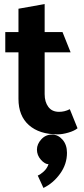

<svg xmlns="http://www.w3.org/2000/svg" viewBox="-20 -642 412 946"><path d="M362 -10Q346 3 316.5 11.5Q287 20 264 20Q174 20 122.5 -25.5Q71 -71 71 -155V-384H6V-484H71V-599L200 -622V-484H288L328 -384H200V-178Q200 -140 218 -115.5Q236 -91 271 -91Q284 -91 297 -94Q310 -97 324 -104ZM236 21Q266 21 288 46Q310 71 310 111Q310 167 276 214Q242 261 194 284L166 223Q179 218 195.5 203Q212 188 219 167Q201 167 181.5 145Q162 123 162 95Q162 68 183.5 44.5Q205 21 236 21Z"/></svg>

Font: Palanquin Dark
Style: Regular
Weight: 400
Designer: Pria Ravichandran
Version: Version 1.001